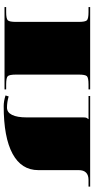

<svg xmlns="http://www.w3.org/2000/svg" viewBox="240 -735 499 1019"><g transform="rotate(90 489.5 -225.5)"><path d="M489.5 -454.5H970.3V-445.8H935.3Q882.9 -445.8 882.9 -393.4V-179.2Q882.9 -89.6 795.9 -42.6Q708.9 4.4 543.3 4.4Q517 4.4 486.5 -5.2L491.7 -21.9Q522.3 -13.1 551.1 -13.1Q576.5 -13.1 589.8 -40Q603.1 -66.9 603.1 -118V-417.8Q603.1 -429.2 604.9 -434Q606.6 -438.8 611.9 -444.1V-445.8H489.5ZM17.5 -454.5H454.5V-445.8H428.3Q392.9 -445.8 384.4 -437.3Q375.9 -428.8 375.9 -393.4V-61.2Q375.9 -25.8 384.4 -17.3Q392.9 -8.7 428.3 -8.7H454.5V0H17.5V-8.7H43.7Q79.1 -8.7 87.6 -17.3Q96.2 -25.8 96.2 -61.2V-393.4Q96.2 -428.8 87.6 -437.3Q79.1 -445.8 43.7 -445.8H17.5Z"/></g></svg>

Font: FoglihtenBlackPcs
Style: BlackPcs
Weight: 900
Version: Version 0.75